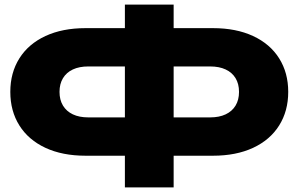

<svg xmlns="http://www.w3.org/2000/svg" viewBox="-20 -796 1309 842"><path d="M657.3 -281.2H901.7Q941.2 -281.2 969.5 -294.5Q997.8 -307.8 1013 -332.9Q1028.2 -358 1028.2 -393.1Q1028.2 -428.1 1013 -453.2Q997.8 -478.3 969.5 -491.4Q941.2 -504.6 901.7 -504.6H658.3V-672.6H914.2Q1015.3 -672.6 1089.9 -638Q1164.4 -603.4 1204.2 -540.1Q1244 -476.9 1244 -393.1Q1244 -309.2 1204.2 -245.8Q1164.4 -182.4 1089.9 -147.7Q1015.3 -113.1 914.2 -113.1H657.3ZM25.2 -393.1Q25.2 -476.9 65 -540.1Q104.8 -603.4 179.3 -638Q253.8 -672.6 354.9 -672.6H610.5V-504.6H367.1Q327.7 -504.6 299.5 -491.4Q271.4 -478.3 256.2 -453.2Q241 -428.1 241 -393.1Q241 -358 256.2 -332.9Q271.4 -307.8 299.5 -294.5Q327.7 -281.2 367.1 -281.2H611.5V-113.1H354.9Q253.8 -113.1 179.3 -147.7Q104.8 -182.4 65 -245.8Q25.2 -309.2 25.2 -393.1ZM527.7 -775.8H741.5V25.8H527.7Z"/></svg>

Font: Unbounded Variable
Style: Regular
Weight: 400
Designer: Luke Prowse, Jean-Baptiste Morizot, Fátima Lázaro, Florian Runge
Foundry: NaN
Version: Version 1.600;FEAKit 1.0